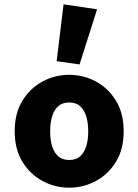

<svg xmlns="http://www.w3.org/2000/svg" viewBox="-20 -856 640 888"><path d="M300 12Q234 12 176.5 -19Q119 -50 83.5 -108Q48 -166 48 -249Q48 -332 83.5 -390Q119 -448 176.5 -479Q234 -510 300 -510Q366 -510 423.5 -479Q481 -448 516.5 -390Q552 -332 552 -249Q552 -166 516.5 -108Q481 -50 423.5 -19Q366 12 300 12ZM300 -116Q331 -116 350 -132.5Q369 -149 378.5 -178.5Q388 -208 388 -249Q388 -289 378.5 -319Q369 -349 350 -365.5Q331 -382 300 -382Q269 -382 250 -365.5Q231 -349 221.5 -319Q212 -289 212 -249Q212 -208 221.5 -178.5Q231 -149 250 -132.5Q269 -116 300 -116ZM348 -558 242 -573 274 -836 429 -813Z"/></svg>

Font: Source Code Pro ExtraBold
Style: Regular
Weight: 800
Monospace: yes
Designer: Paul D. Hunt, Teo Tuominen
Foundry: Adobe Systems Incorporated
Version: Version 1.018;hotconv 1.0.116;makeotfexe 2.5.65601